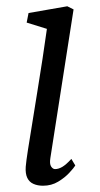

<svg xmlns="http://www.w3.org/2000/svg" viewBox="-20 -582 319 612"><path d="M117 10Q100 10 86.8 4.2Q73.5 -1.5 67 -15Q60.5 -28.5 62 -50.5Q63.5 -68.5 69.2 -105Q75 -141.5 82.8 -189.2Q90.5 -237 99 -289.8Q107.5 -342.5 115.5 -394.2Q123.5 -446 129.5 -490L65 -510L71 -540.5L194.5 -562L214.5 -552L140.5 -78Q137.5 -59.5 143 -51.2Q148.5 -43 155.5 -43Q166.5 -43 178.5 -50Q190.5 -57 207.5 -75.5L220 -54.5Q215.5 -47 201.2 -31.5Q187 -16 165.5 -3Q144 10 117 10Z"/></svg>

Font: Merriweather 28pt Light
Style: Italic
Weight: 300
Italic angle: -7.8°
Version: Version 2.101